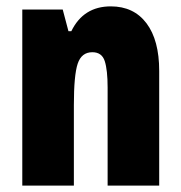

<svg xmlns="http://www.w3.org/2000/svg" viewBox="-20 -583 569 603"><path d="M328 -563Q400 -563 440 -510Q480 -457 480 -360V0H318V-308Q318 -363 309 -391Q300 -419 270 -419Q236 -419 224 -383Q212 -347 212 -253V0H50V-553H177L195 -485H204Q242 -563 328 -563Z"/></svg>

Font: Noto Sans Tamil ExtraCondensed Black
Style: Regular
Weight: 900
Width: 2
Designer: Jelle Bosma - Monotype Design Team
Foundry: Monotype Imaging Inc.
Version: Version 2.004; ttfautohint (v1.8.4.7-5d5b)